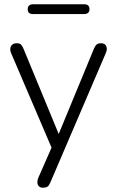

<svg xmlns="http://www.w3.org/2000/svg" viewBox="-20 -695 549 901"><path d="M182 186Q170 186 163 179.5Q156 173 155.5 162.5Q155 152 159 141L228 -16V12L32 -446Q27 -458 28.5 -468.5Q30 -479 37.5 -485.5Q45 -492 59 -492Q72 -492 78.5 -486Q85 -480 90 -467L268 -36H243L421 -467Q427 -481 434 -486.5Q441 -492 454 -492Q467 -492 473.5 -485.5Q480 -479 481 -469Q482 -459 477 -447L216 162Q210 176 202.5 181Q195 186 182 186ZM135 -629Q110 -629 110 -652Q110 -663 116.5 -669Q123 -675 135 -675H375Q400 -675 400 -652Q400 -641 393.5 -635Q387 -629 375 -629Z"/></svg>

Font: Nunito ExtraLight Light
Style: Regular
Weight: 300
Version: Version 3.602